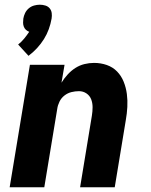

<svg xmlns="http://www.w3.org/2000/svg" viewBox="-20 -795 640 815"><path d="M21 0 107 -520H254L241 -444Q252 -462 267 -478.5Q282 -495 300 -506.5Q318 -518 338.5 -523Q359 -528 379 -528Q408 -528 433.5 -519Q459 -510 477 -491.5Q495 -473 505 -448Q515 -423 518.5 -396Q522 -369 520.5 -341Q519 -313 514 -285L467 0H320L370 -304Q373 -322 373 -340Q373 -358 367 -373.5Q361 -389 347 -398.5Q333 -408 315 -408Q299 -408 283 -404Q267 -400 253.5 -389.5Q240 -379 232.5 -363.5Q225 -348 223 -333L168 0ZM101 -558 57 -606Q71 -617 82.5 -631Q94 -645 104 -660Q96 -663 90 -668.5Q84 -674 81 -682Q78 -690 78 -698.5Q78 -707 79 -716Q81 -728 86.5 -739.5Q92 -751 102 -759.5Q112 -768 124.5 -771.5Q137 -775 149 -775Q161 -775 172.5 -771.5Q184 -768 191 -759.5Q198 -751 199.5 -739.5Q201 -728 199 -716Q195 -693 187 -671Q179 -649 166.5 -629Q154 -609 137.5 -591Q121 -573 101 -558Z"/></svg>

Font: Iosevka Heavy Extended Oblique
Style: Regular
Weight: 900
Width: 7
Italic angle: -9°
Monospace: yes
Designer: Belleve Invis
Foundry: Belleve Invis
Version: Version 32.5.0; ttfautohint (v1.8.4)